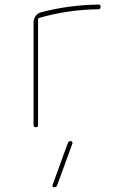

<svg xmlns="http://www.w3.org/2000/svg" viewBox="-20 -550 540 830"><path d="M125 -9.8V-452.1Q125 -467.8 133.8 -480.5Q142.6 -493.2 158.2 -497.1Q276.4 -528.3 406.2 -530.3Q415 -530.3 415 -520Q415 -509.8 404.3 -509.8Q276.4 -508.8 149.4 -472.7Q145.5 -471.7 144.5 -466.8V-9.8Q144.5 0 134.8 0Q125 0 125 -9.8ZM272.5 70.3Q275.4 60.5 286.1 59.6Q290 59.6 292 63Q293.9 66.4 293 70.3L227.5 250Q224.6 259.8 213.9 259.8Q210 259.8 208 256.8Q206.1 253.9 207 250Z"/></svg>

Font: Rounded Mgen+ 1mn thin
Style: Regular
Weight: 100
Designer: [Source Han Sans]
Ryoko NISHIZUKA  (kana & ideographs); Paul D. Hunt (Latin, Greek & Cyrillic); Wenlong ZHANG  (bopomofo
Version: Version 1.059.20150602